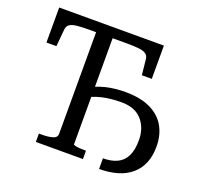

<svg xmlns="http://www.w3.org/2000/svg" viewBox="-126 -853 1065 1015"><g transform="rotate(20 406.5 -345.0)"><path d="M775 -194Q775 -142 758.5 -102Q742 -62 710 -34.5Q678 -7 632.5 6.5Q587 20 530 20V-40Q577 -40 609.5 -55.5Q642 -71 659 -105Q676 -139 676 -195Q676 -263 637 -307.5Q598 -352 521 -352Q463 -352 414 -341Q388 -335 361 -324V-57Q361 -54 371.5 -51.5Q382 -49 397 -48Q412 -47 426 -47H432V0H167V-47H183Q220 -47 244 -54Q268 -61 268 -83V-654H230Q187 -654 160 -651Q133 -648 120 -638.5Q107 -629 105 -611L96 -513H40V-710H629V-523H573L564 -611Q562 -629 549 -638.5Q536 -648 509 -651Q482 -654 439 -654H361V-381Q386 -391 413 -398Q464 -410 523 -410Q609 -410 665 -382.5Q721 -355 748 -306.5Q775 -258 775 -194Z"/></g></svg>

Font: Roboto Serif 20pt
Style: Regular
Weight: 400
Designer: Greg Gazdowicz
Foundry: Commercial Type
Version: Version 1.008